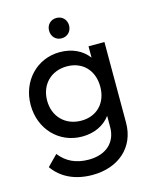

<svg xmlns="http://www.w3.org/2000/svg" viewBox="-128 -754 836 1048"><g transform="rotate(-15 289.5 -230.5)"><path d="M293 -555C327 -555 350 -580 350 -613C350 -645 327 -670 293 -670C260 -670 237 -645 237 -613C237 -580 260 -555 293 -555ZM263 -8C332 -8 388 -35 423 -82V-19C423 69 362 123 265 123C192 123 139 96 101 47L43 106C89 172 165 209 263 209C412 209 513 118 513 -19V-475H423V-411C388 -458 332 -485 262 -485C133 -485 35 -382 35 -247C35 -110 133 -8 263 -8ZM281 -93C191 -93 128 -156 128 -247C128 -337 190 -400 280 -400C369 -400 428 -338 428 -246C428 -154 369 -93 281 -93Z"/></g></svg>

Font: Outfit
Style: Regular
Weight: 400
Designer: Rodrigo Fuenzalida
Foundry: fragTYPE
Version: Version 1.100;gftools[0.9.27]